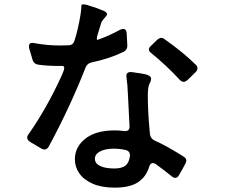

<svg xmlns="http://www.w3.org/2000/svg" viewBox="-20 -822 1040 882"><path d="M548 -584Q479 -551 399 -535Q381 -530 374 -514Q301 -328 204 -149Q196 -135 184 -135Q181 -135 171 -139L117 -171Q105 -179 105 -190Q105 -198 111 -205Q196 -327 262 -472L270 -491Q275 -503 275 -509Q275 -519 267 -519H253Q198 -519 155 -525Q136 -528 130 -546L114 -600Q113 -603 113 -609Q113 -629 137 -624Q196 -613 257 -613Q283 -613 296 -614Q316 -615 322 -635Q331 -662 337 -689Q354 -764 354 -798Q354 -802 363 -802Q369 -802 381 -799Q427 -785 457 -772Q462 -770 467 -765.5Q472 -761 472 -757Q472 -751 460 -739Q459 -737 453 -730.5Q447 -724 445 -717L431 -671Q426 -657 425 -647Q424 -637 428 -639Q478 -656 533 -686Q541 -689 546 -689Q561 -689 562 -668L565 -612Q565 -593 548 -584ZM720 -648Q729 -648 736 -642Q820 -583 879 -525Q887 -518 887 -508Q887 -499 879 -491L841 -454Q831 -446 824 -446Q815 -446 806 -455Q743 -523 675 -578Q664 -586 664 -595Q664 -602 672 -610Q697 -635 703 -640Q713 -648 720 -648ZM667 -226 669 -204Q672 -186 689 -177Q742 -154 823 -103Q836 -95 836 -84Q836 -81 832 -71Q818 -44 802 -17Q795 -5 785 -5Q777 -5 769 -12Q733 -41 696 -68Q688 -73 683 -73Q670 -73 665 -55Q651 -9 613.5 15.5Q576 40 507 40Q447 40 406 22Q365 4 344.5 -25.5Q324 -55 324 -90Q324 -147 372 -185Q420 -223 507 -223Q529 -223 550 -220H555Q575 -220 575 -239Q575 -255 574 -262L568 -381Q566 -434 561 -467Q559 -480 565 -486Q571 -492 584 -491Q637 -484 654 -479Q674 -472 674 -462V-459Q674 -453 670.5 -445Q667 -437 665 -434Q659 -416 659 -384Q659 -312 667 -226ZM577 -106Q578 -128 557 -133Q530 -139 503 -139Q464 -139 440 -126.5Q416 -114 416 -93Q416 -71 440 -59.5Q464 -48 505 -48Q539 -48 556 -61Q573 -74 577 -106Z"/></svg>

Font: Shippori Gochic B2 Bold
Style: Regular
Weight: 700
Designer: FONTDASU
Foundry: FONTDASU / Google Inc. / but / Adobe
Version: Version 1.130